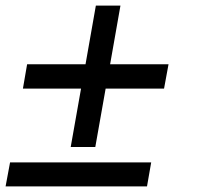

<svg xmlns="http://www.w3.org/2000/svg" viewBox="-22 -667 713 687"><path d="M231 -141 268 -350H60L75 -437H284L321 -647H409L372 -437H581L565 -350H356L319 -141ZM-2 0 14 -86H519L504 0Z"/></svg>

Font: Archivo SemiExpanded Medium
Style: Italic
Weight: 500
Width: 6
Italic angle: -10°
Designer: Hector Gatti
Foundry: Omnibus-Type
Version: Version 2.001